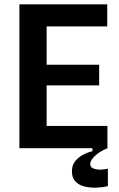

<svg xmlns="http://www.w3.org/2000/svg" viewBox="-20 -680 546 881"><path d="M69 0V-660H194V0ZM146 0V-102H473V0ZM146 -288V-383H435V-288ZM146 -559V-660H472V-559ZM475 174Q451 180 422.5 181Q394 182 368.5 176Q343 170 326.5 153Q310 136 310 106Q310 79 324 61Q338 43 359.5 31Q381 19 404 14V-6H473V0Q437 15 415.5 35.5Q394 56 394 72Q394 84 403 90Q412 96 426 97.5Q440 99 453.5 97.5Q467 96 475 94Z"/></svg>

Font: Bricolage Grotesque SemiCondensed SemiBold
Style: Regular
Weight: 600
Width: 4
Designer: Mathieu Triay
Foundry: Atelier Triay
Version: Version 1.001;gftools[0.9.33.dev8+g029e19f]